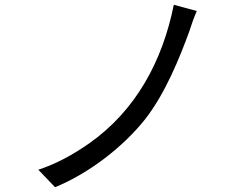

<svg xmlns="http://www.w3.org/2000/svg" viewBox="-20 -765 1040 802"><path d="M802 -719 706 -745C659 -511 548 -303 351 -165C283 -118 216 -81 140 -56L210 17C354 -42 496 -153 587 -268C671 -376 730 -523 770 -632C778 -657 790 -692 802 -719Z"/></svg>

Font: Spoqa Han Sans Neo
Style: Regular
Weight: 400
Designer: [Spoqa Han Sans Neo] Dong-huui Kim ___ Younghwa Kang ___ Yujin Lee ___ [Noto Sans] Ryoko NISHIZUKA ____ (kana & ideograp
Foundry: Spoqa (http://www.spoqa-han-sans.com)
Version: Version 1.100;hotconv 1.0.109;makeotfexe 2.5.65596